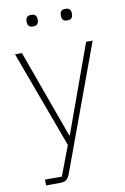

<svg xmlns="http://www.w3.org/2000/svg" viewBox="-98 -754 657 1011"><g transform="rotate(-10 231.0 -249.0)"><path d="M403 -508H438L190 167Q182 185 171 192.5Q160 200 138 200H64V169H154L214 10L23 -508H60L230 -38H233ZM143 -636Q126 -636 119.5 -644Q113 -652 113 -663V-671Q113 -682 119.5 -690Q126 -698 143 -698Q159 -698 165.5 -690Q172 -682 172 -671V-663Q172 -652 165.5 -644Q159 -636 143 -636ZM325 -636Q309 -636 302.5 -644Q296 -652 296 -663V-671Q296 -682 302.5 -690Q309 -698 325 -698Q342 -698 348.5 -690Q355 -682 355 -671V-663Q355 -652 348.5 -644Q342 -636 325 -636Z"/></g></svg>

Font: IBM Plex Sans ExtLt
Style: Regular
Weight: 200
Designer: Mike Abbink, Paul van der Laan, Pieter van Rosmalen
Foundry: Bold Monday
Version: Version 3.005